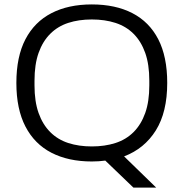

<svg xmlns="http://www.w3.org/2000/svg" viewBox="-20 -718 831 868"><path d="M583 130 456 8Q442 10 426.5 11Q411 12 395 12Q289 12 212.5 -27.5Q136 -67 95 -146Q54 -225 54 -343Q54 -462 95 -540.5Q136 -619 212.5 -658.5Q289 -698 395 -698Q502 -698 578.5 -658.5Q655 -619 695.5 -540.5Q736 -462 736 -343Q736 -211 684.5 -128.5Q633 -46 541 -11L686 130ZM395 -56Q454 -56 502 -71.5Q550 -87 584 -121Q618 -155 636.5 -207Q655 -259 655 -332V-353Q655 -427 636.5 -479Q618 -531 584 -565Q550 -599 502 -614.5Q454 -630 395 -630Q336 -630 288.5 -614.5Q241 -599 207 -565Q173 -531 154.5 -479Q136 -427 136 -353V-332Q136 -259 154.5 -207Q173 -155 207 -121Q241 -87 288.5 -71.5Q336 -56 395 -56Z"/></svg>

Font: Archivo SemiBold Light
Style: Regular
Weight: 300
Version: Version 2.001